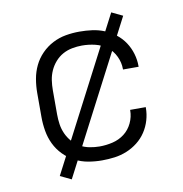

<svg xmlns="http://www.w3.org/2000/svg" viewBox="-75 -653 749 787"><g transform="rotate(-10 300.0 -260.0)"><path d="M297 8Q268 8 239.5 3Q211 -2 185 -15.5Q159 -29 138.5 -50Q118 -71 105.5 -97Q93 -123 88 -152Q83 -181 83 -210V-310Q83 -339 88 -368Q93 -397 105.5 -423Q118 -449 138.5 -470Q159 -491 185 -504.5Q211 -518 239.5 -523Q268 -528 297 -528Q324 -528 350 -524.5Q376 -521 400.5 -511Q425 -501 446 -484.5Q467 -468 481.5 -446Q496 -424 503.5 -398.5Q511 -373 511 -347V-344H446V-346Q446 -373 434 -398.5Q422 -424 400.5 -440.5Q379 -457 352 -463.5Q325 -470 297 -470Q277 -470 256 -466Q235 -462 217 -452Q199 -442 185 -426Q171 -410 162.5 -391Q154 -372 151 -351.5Q148 -331 148 -310V-210Q148 -189 151 -168.5Q154 -148 162.5 -129Q171 -110 185 -94Q199 -78 217 -68Q235 -58 256 -54Q277 -50 297 -50Q325 -50 352 -56.5Q379 -63 400.5 -79.5Q422 -96 434 -121.5Q446 -147 446 -174V-176H511V-173Q511 -147 503.5 -121.5Q496 -96 481.5 -74Q467 -52 446 -35.5Q425 -19 400.5 -9Q376 1 350 4.5Q324 8 297 8ZM161 63 115 41 439 -583 485 -561Z"/></g></svg>

Font: Iosevka Light Extended
Style: Regular
Weight: 300
Width: 7
Monospace: yes
Designer: Belleve Invis
Foundry: Belleve Invis
Version: Version 32.5.0; ttfautohint (v1.8.4)